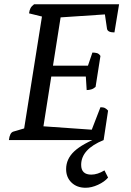

<svg xmlns="http://www.w3.org/2000/svg" viewBox="-20 -661 616 906"><path d="M22 0Q26 -35 43 -40L94 -55L178 -583L117 -598Q119 -613 124 -622.5Q129 -632 141 -641H542L520 -508Q488 -508 485 -525L475 -593L266 -579L230 -351H395L416 -413Q427 -413 437 -410.5Q447 -408 454 -397L431 -251Q421 -242 410 -239Q399 -236 389 -236L385 -300H222L185 -65L413 -49L454 -155Q468 -155 475.5 -151Q483 -147 490 -139L469 0ZM384 225Q343 225 317.5 200.5Q292 176 292 137Q292 89 330.5 53Q369 17 456 -17L469 0Q363 43 363 117Q363 163 411 163Q440 163 473 143L490 177Q473 197 442.5 211Q412 225 384 225Z"/></svg>

Font: Petrona Medium
Style: Italic
Weight: 500
Italic angle: -9°
Designer: Ringo R. Seeber
Foundry: Ringo R. Seeber
Version: Version 2.001; ttfautohint (v1.8.3)